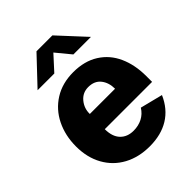

<svg xmlns="http://www.w3.org/2000/svg" viewBox="-215 -865 990 990"><g transform="rotate(-45 280.0 -370.0)"><path d="M291 -106Q326 -106 354.5 -120.5Q383 -135 401 -164L524 -133Q493 -62 434.5 -26Q376 10 293 10Q213 10 152 -23Q91 -56 57 -117Q23 -178 23 -259Q23 -338 54.5 -402Q86 -466 145 -503Q204 -540 284 -540Q365 -540 422 -504Q479 -468 507.5 -404.5Q536 -341 536 -260V-217H191Q191 -163 218 -134.5Q245 -106 291 -106ZM376 -327Q376 -372 352.5 -401.5Q329 -431 284 -431Q243 -431 217 -399.5Q191 -368 192 -327ZM283 -684 210 -604H88L226 -750H342L477 -604H349Z"/></g></svg>

Font: Morrison
Style: Bold
Weight: 700
Designer: Pablo Impallari, Rodrigo Fuenzalida (Modified by Dan O. Williams)
Version: Version 0.03;June 6, 2019;FontCreator 11.5.0.2425 64-bit; tt